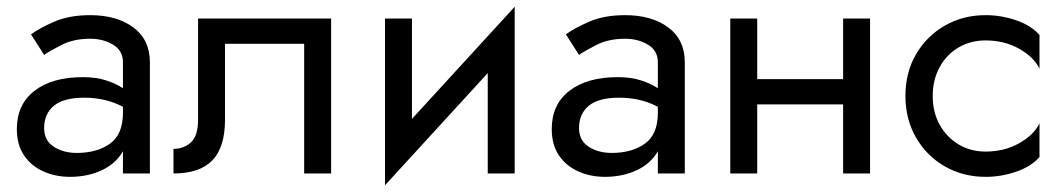

<svg xmlns="http://www.w3.org/2000/svg" viewBox="-20 -515 3156 570"><path d="M111 -352 72 -413Q98 -432 142 -451Q186 -470 248 -470Q327 -470 376 -433.5Q425 -397 425 -330V0H345V-66Q324 -29 282 -9.5Q240 10 188 10Q145 10 109 -6Q73 -22 51.5 -53.5Q30 -85 30 -132Q30 -205 82.5 -245.5Q135 -286 226 -286Q266 -286 296 -276Q326 -266 345 -253V-330Q345 -365 315.5 -382.5Q286 -400 248 -400Q199 -400 163.5 -382Q128 -364 111 -352ZM111 -135Q111 -98 139.5 -79.5Q168 -61 208 -61Q268 -61 306.5 -88.5Q345 -116 345 -180V-198Q294 -225 230 -225Q169 -225 140 -201Q111 -177 111 -135Z M963 -460V0H883V-385H648V-160Q648 -78 610.5 -39Q573 0 495 0V-73Q525 -73 546.5 -92Q568 -111 568 -160V-460Z M1203 -460V-162L1508 -495V0H1428V-298L1123 35V-460Z M1699 -352 1660 -413Q1686 -432 1730 -451Q1774 -470 1836 -470Q1915 -470 1964 -433.5Q2013 -397 2013 -330V0H1933V-66Q1912 -29 1870 -9.5Q1828 10 1776 10Q1733 10 1697 -6Q1661 -22 1639.5 -53.5Q1618 -85 1618 -132Q1618 -205 1670.5 -245.5Q1723 -286 1814 -286Q1854 -286 1884 -276Q1914 -266 1933 -253V-330Q1933 -365 1903.5 -382.5Q1874 -400 1836 -400Q1787 -400 1751.5 -382Q1716 -364 1699 -352ZM1699 -135Q1699 -98 1727.5 -79.5Q1756 -61 1796 -61Q1856 -61 1894.5 -88.5Q1933 -116 1933 -180V-198Q1882 -225 1818 -225Q1757 -225 1728 -201Q1699 -177 1699 -135Z M2148 -460H2228V-280H2483V-460H2563V0H2483V-205H2228V0H2148Z M2749 -230Q2749 -182 2769.5 -145Q2790 -108 2825.5 -86.5Q2861 -65 2906 -65Q2962 -65 3006 -90Q3050 -115 3066 -149V-49Q3042 -21 2997.5 -5.5Q2953 10 2906 10Q2839 10 2785 -21Q2731 -52 2699.5 -106.5Q2668 -161 2668 -230Q2668 -300 2699.5 -354Q2731 -408 2785 -439Q2839 -470 2906 -470Q2953 -470 2997.5 -454.5Q3042 -439 3066 -411V-311Q3050 -345 3006 -370Q2962 -395 2906 -395Q2861 -395 2825.5 -374Q2790 -353 2769.5 -315.5Q2749 -278 2749 -230Z"/></svg>

Font: Von Book
Style: Regular
Weight: 400
Version: Version 4.000; ttfautohint (v1.8.4.7-5d5b)